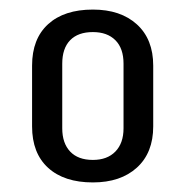

<svg xmlns="http://www.w3.org/2000/svg" viewBox="-20 -736 387 401"><path d="M174 -355Q114 -355 80.5 -385.5Q47 -416 47 -472V-599Q47 -655 80.5 -685.5Q114 -716 174 -716Q232 -716 266 -685Q300 -654 300 -599V-472Q300 -417 266 -386Q232 -355 174 -355ZM174 -402Q204 -402 221 -419.5Q238 -437 238 -468V-603Q238 -635 221 -652Q204 -669 174 -669Q143 -669 126.5 -652Q110 -635 110 -603V-468Q110 -437 126.5 -419.5Q143 -402 174 -402Z"/></svg>

Font: Pathway Extreme Condensed
Style: Regular
Weight: 400
Width: 3
Version: Version 1.001;gftools[0.9.26]